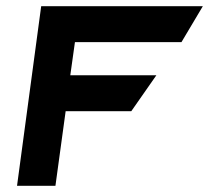

<svg xmlns="http://www.w3.org/2000/svg" viewBox="-20 -600 675 620"><path d="M35 0H159L192 -241H404L485 -357H207L222 -464H566L635 -580H113Z"/></svg>

Font: Charger
Style: HemiRT
Weight: 900
Designer: Jasper
Foundry: Cannot Into Space Fonts
Version: Version 0.99